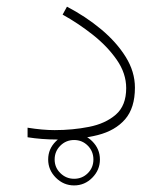

<svg xmlns="http://www.w3.org/2000/svg" viewBox="-20 -421 489 578"><path d="M125 59.1Q125 27.3 148.2 4.4Q171.4 -18.6 203.1 -18.6Q234.9 -18.6 257.8 4.4Q280.8 27.3 280.8 59.1Q280.8 90.8 257.8 114Q234.9 137.2 203.1 137.2Q171.4 137.2 148.2 114Q125 90.8 125 59.1ZM144.5 59.1Q144.5 83.5 161.9 100.3Q179.2 117.2 203.1 117.2Q227.5 117.2 244.4 100.3Q261.2 83.5 261.2 59.1Q261.2 34.7 244.4 17.6Q227.5 0.5 203.1 0.5Q178.7 0.5 161.6 17.6Q144.5 34.7 144.5 59.1ZM144.5 -29.3Q198.7 -29.3 248 -39.1Q297.4 -48.8 328.6 -75.9Q359.9 -103 359.9 -155.8Q359.9 -200.2 331.5 -241Q303.2 -281.7 259.3 -316.4Q215.3 -351.1 168.5 -377L181.6 -400.9Q237.8 -371.6 284.2 -333Q330.6 -294.4 358.4 -249.8Q386.2 -205.1 386.2 -157.2Q386.2 -96.2 356.7 -62Q327.1 -27.8 274.4 -14.4Q221.7 -1 151.9 -1Q105.5 -1 63 -7.8V-36.6Q107.9 -29.3 144.5 -29.3Z"/></svg>

Font: Vazirmatn UI Thin
Style: Regular
Weight: 100
Designer: Saber Rastikerdar
Foundry: Saber Rastikerdar
Version: Version 33.003